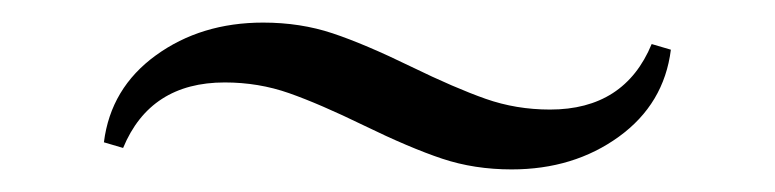

<svg xmlns="http://www.w3.org/2000/svg" viewBox="-20 -395 686 170"><path d="M344 -336Q383 -317 410 -307.5Q437 -298 467 -298Q533 -298 557 -356L574 -351Q568 -303 528 -274Q488 -245 433 -245Q400 -245 371.5 -254.5Q343 -264 302 -284Q263 -303 236 -312.5Q209 -322 179 -322Q113 -322 89 -264L72 -269Q78 -317 118 -346Q158 -375 213 -375Q246 -375 274.5 -365.5Q303 -356 344 -336Z"/></svg>

Font: Playfair Display SC
Style: Regular
Weight: 400
Designer: Claus Eggers Sørensen
Foundry: Claus Eggers Sørensen
Version: Version 1.200; ttfautohint (v1.6)